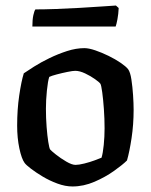

<svg xmlns="http://www.w3.org/2000/svg" viewBox="-20 -674 545 694"><path d="M242 0Q216 0 187.5 -10.5Q159 -21 134 -36Q109 -51 91.5 -64.5Q74 -78 69 -85Q58 -100 50 -137.5Q42 -175 42 -220Q42 -278 49.5 -329Q57 -380 66 -409Q79 -418 103.5 -433.5Q128 -449 159 -464Q190 -479 222.5 -489.5Q255 -500 285 -500Q301 -500 324.5 -492Q348 -484 372.5 -472Q397 -460 416 -447Q435 -434 443 -424Q451 -413 455 -386.5Q459 -360 461 -330Q463 -300 463 -277Q463 -224 455.5 -174.5Q448 -125 439 -94Q424 -79 392.5 -56.5Q361 -34 321.5 -17Q282 0 242 0ZM253 -78Q265 -78 285 -83Q305 -88 322.5 -94.5Q340 -101 347 -104Q352 -120 355 -150Q358 -180 358 -210Q358 -245 355.5 -280Q353 -315 349.5 -340.5Q346 -366 343 -371Q340 -376 324 -387.5Q308 -399 288 -408.5Q268 -418 252 -418Q243 -418 223.5 -414Q204 -410 185 -405Q166 -400 158 -396Q153 -381 149.5 -346.5Q146 -312 146 -281Q146 -247 148.5 -215Q151 -183 154.5 -161Q158 -139 161 -134Q165 -129 182 -115.5Q199 -102 219.5 -90Q240 -78 253 -78ZM97 -578Q97 -603 100.5 -619Q104 -635 108 -640Q139 -640 181.5 -641.5Q224 -643 267.5 -645.5Q311 -648 346.5 -650.5Q382 -653 399 -654L409 -645Q408 -623 404.5 -604.5Q401 -586 398 -578Z"/></svg>

Font: Texturina 72pt SemiBold
Style: Regular
Weight: 600
Designer: Guillermo Torres Carreño
Foundry: Omnibus-Type
Version: Version 1.002; ttfautohint (v1.8.3)